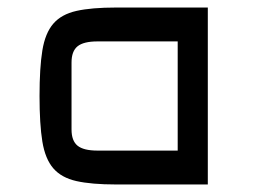

<svg xmlns="http://www.w3.org/2000/svg" viewBox="-20 -490 672 510"><path d="M288 0Q223 0 183 -9Q143 -18 121.5 -43Q100 -68 92.5 -114Q85 -160 85 -235Q85 -310 92.5 -356Q100 -402 121.5 -427Q143 -452 183 -461Q223 -470 288 -470H532V0ZM239 -90H452V-380H239Q202 -380 186 -367Q170 -354 170 -324V-146Q170 -116 186 -103Q202 -90 239 -90Z"/></svg>

Font: Changa ExtraLight
Style: Regular
Weight: 400
Version: Version 3.002; ttfautohint (v1.8.2)